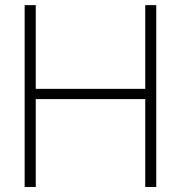

<svg xmlns="http://www.w3.org/2000/svg" viewBox="-20 -748 724 768"><path d="M78.6 0V-727.5H123V-392.6H561V-727.5H605V0H561V-351.6H123V0Z"/></svg>

Font: Inter Display ExtraLight
Style: Regular
Weight: 200
Designer: Rasmus Andersson
Foundry: rsms
Version: Version 4.000;git-a52131595